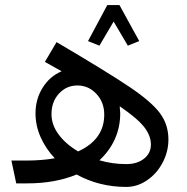

<svg xmlns="http://www.w3.org/2000/svg" viewBox="-20 -723 739 757"><path d="M644 -173Q644 -125 621 -81.5Q598 -38 559.5 -12Q521 14 478 14Q371 14 282 -35Q198 0 87 0H44L25 -90H83Q145 -90 196 -99Q160 -137 140 -182.5Q120 -228 120 -276Q120 -332 148 -377Q176 -422 223 -442L157 -479L203 -557Q405 -438 491 -380Q577 -322 610.5 -277Q644 -232 644 -173ZM288 -126Q391 -173 391 -271Q391 -320 360 -353Q329 -386 285 -386Q242 -386 212.5 -354Q183 -322 183 -273Q183 -231 211 -193Q239 -155 288 -126ZM575 -153Q575 -188 548.5 -222Q522 -256 452 -304Q454 -284 454 -276Q454 -222 433 -175Q412 -128 372 -91Q423 -76 478 -76Q521 -76 548 -97.5Q575 -119 575 -153ZM327 -561 403 -703H451L529 -561L484 -543L428 -638L372 -543Z"/></svg>

Font: Fira GO
Style: Regular
Weight: 400
Designer: Carrois Corporate
Foundry: Carrois Corporate GbR
Version: Version 0.300